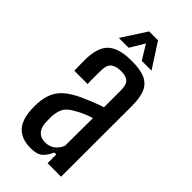

<svg xmlns="http://www.w3.org/2000/svg" viewBox="-240 -819 885 885"><g transform="rotate(45 202.0 -376.5)"><path d="M160 6.5Q103 6.5 72 -23Q41 -52.5 36 -114.5Q35.5 -127 35.2 -139.2Q35 -151.5 35.5 -163.5Q38 -200 49.8 -228.5Q61.5 -257 87.8 -280.2Q114 -303.5 159.5 -324.5Q184 -335.5 211 -346.5Q238 -357.5 265 -366V-479Q265 -511.5 251 -525.8Q237 -540 202.5 -540Q173 -540 155.2 -527.8Q137.5 -515.5 136 -484.5Q135.5 -471 135.2 -451.8Q135 -432.5 135.2 -414.8Q135.5 -397 136 -388.5H49.5Q49 -408 48.5 -430.5Q48 -453 48.5 -473.5Q51 -520 66.5 -549.5Q82 -579 115.8 -593.5Q149.5 -608 206 -608Q262.5 -608 294.2 -593Q326 -578 339 -545.5Q352 -513 352 -461L351.5 0H263.5V-57H251Q237.5 -26.5 218.8 -10Q200 6.5 160 6.5ZM186.5 -59.5Q214 -59.5 233.5 -73.5Q253 -87.5 263.5 -114L264.5 -295Q244.5 -289 223.8 -280.2Q203 -271.5 178 -256.5Q145.5 -238.5 135.5 -215.8Q125.5 -193 124 -163.5Q124 -150 124.2 -140.5Q124.5 -131 125 -120.5Q127.5 -92 143.5 -75.8Q159.5 -59.5 186.5 -59.5ZM87.5 -640.5 165 -760.5H223L300.5 -640.5H237L194 -711L151.5 -640.5Z"/></g></svg>

Font: Big Shoulders Text Thin Medium
Style: Regular
Weight: 500
Version: Version 2.002